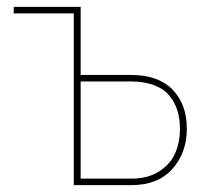

<svg xmlns="http://www.w3.org/2000/svg" viewBox="-20 -539 609 559"><path d="M194.8 0V-500H20V-519H214.8V-320.8H360.8Q440.9 -320.8 482.4 -278.1Q523.9 -235.4 523.9 -164.1Q523.9 -93.8 481.7 -46.9Q439.5 0 362.8 0ZM214.8 -19H362.8Q411.1 -19 443.8 -40.3Q476.6 -61.5 490.2 -93.3Q503.9 -125 503.9 -164.1Q503.9 -192.9 496.8 -216.3Q489.7 -239.7 474.1 -259.5Q458.5 -279.3 429.7 -290.5Q400.9 -301.8 360.8 -301.8H214.8Z"/></svg>

Font: Rawline Thin
Style: Regular
Weight: 250
Designer: Matt McInerney, Pablo Impallari, Rodrigo Fuenzalida
Foundry: Matt McInerney, Pablo Impallari, Rodrigo Fuenzalida
Version: Version 4.020;PS 004.020;hotconv 1.0.88;makeotf.lib2.5.64775